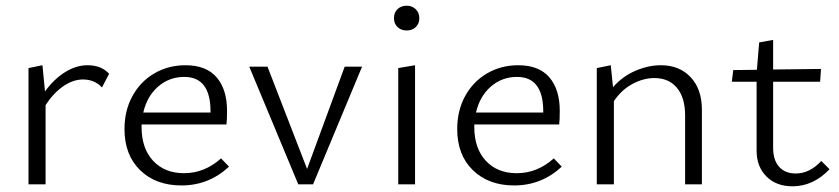

<svg xmlns="http://www.w3.org/2000/svg" viewBox="-20 -647 2944 674"><path d="M363 -388 338 -340Q312 -368 271 -368Q237 -368 202.5 -344.5Q168 -321 140 -278V0H80V-408L129 -418L138 -326Q169 -369 208 -393.5Q247 -418 287 -418Q336 -418 363 -388Z M784 -62Q713 4 617 4Q527 4 472 -49.5Q417 -103 417 -194Q417 -259 445 -310Q473 -361 522 -389.5Q571 -418 631 -418Q704 -418 740.5 -375.5Q777 -333 777 -258Q777 -225 775 -210H477V-201Q477 -126 517.5 -82.5Q558 -39 626 -39Q698 -39 756 -91ZM483 -252H719V-256Q719 -377 627 -377Q574 -377 535 -343Q496 -309 483 -252Z M1251 -413 1079 0H1027L855 -413H919L1058 -54L1190 -413Z M1363 -583Q1363 -603 1375.5 -615Q1388 -627 1408 -627Q1427 -627 1439.5 -614.5Q1452 -602 1452 -583Q1452 -564 1439.5 -552Q1427 -540 1408 -540Q1388 -540 1375.5 -552Q1363 -564 1363 -583ZM1378 -408 1437 -418V0H1378Z M1952 -62Q1881 4 1785 4Q1695 4 1640 -49.5Q1585 -103 1585 -194Q1585 -259 1613 -310Q1641 -361 1690 -389.5Q1739 -418 1799 -418Q1872 -418 1908.5 -375.5Q1945 -333 1945 -258Q1945 -225 1943 -210H1645V-201Q1645 -126 1685.5 -82.5Q1726 -39 1794 -39Q1866 -39 1924 -91ZM1651 -252H1887V-256Q1887 -377 1795 -377Q1742 -377 1703 -343Q1664 -309 1651 -252Z M2444 -261V0H2385V-242Q2385 -304 2356.5 -338.5Q2328 -373 2277 -373Q2239 -373 2200.5 -352.5Q2162 -332 2135 -292V0H2075V-408L2124 -418L2132 -341Q2165 -379 2210.5 -398.5Q2256 -418 2300 -418Q2365 -418 2404.5 -376Q2444 -334 2444 -261Z M2892 -53Q2835 7 2762 7Q2705 7 2670.5 -27.5Q2636 -62 2636 -118V-360H2549L2554 -401L2637 -402L2645 -498L2694 -507V-403L2862 -405L2859 -360H2694V-128Q2694 -85 2715 -61.5Q2736 -38 2773 -38Q2823 -38 2863 -82Z"/></svg>

Font: Ysabeau Infant Semilight
Style: Regular
Weight: 300
Designer: Christian Thalmann (Catharsis Fonts)
Version: Version 0.003